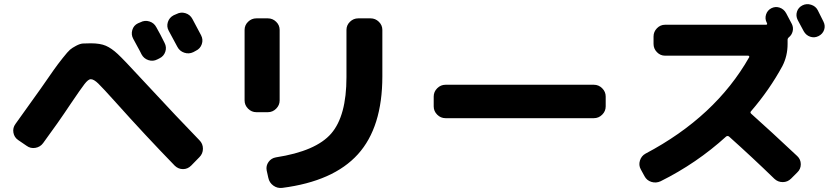

<svg xmlns="http://www.w3.org/2000/svg" viewBox="-20 -852 4040 931"><path d="M661 -744Q682 -755 704.5 -748Q727 -741 738 -720Q757 -687 778 -644Q789 -623 781.5 -601Q774 -579 753 -569L743 -564Q722 -553 699.5 -560.5Q677 -568 666 -589Q660 -602 646 -627Q632 -652 626 -664Q615 -684 621.5 -706.5Q628 -729 649 -739ZM913 -760Q941 -708 955 -681Q966 -660 958.5 -638Q951 -616 930 -606L917 -599Q896 -589 873.5 -596.5Q851 -604 840 -625L798 -703Q787 -723 794 -745Q801 -767 822 -778L836 -784Q857 -795 879.5 -788Q902 -781 913 -760ZM68 -173Q49 -186 45 -209Q41 -232 55 -251Q175 -419 178 -423Q221 -485 240 -512Q259 -539 284 -570.5Q309 -602 319.5 -611Q330 -620 349 -630Q368 -640 381.5 -641Q395 -642 420 -642Q466 -642 493.5 -630Q521 -618 551 -590Q581 -562 662 -474Q856 -265 947 -172Q964 -155 964 -131Q964 -107 947 -90L907 -49Q890 -32 867.5 -32Q845 -32 828 -48Q686 -194 541 -356Q479 -425 457 -446.5Q435 -468 420 -468Q408 -468 389.5 -444Q371 -420 323 -349Q262 -257 189 -158Q175 -139 151.5 -135Q128 -131 109 -145Z M1777 -763Q1800 -763 1817 -746.5Q1834 -730 1834 -707V-482Q1834 -235 1715.5 -104Q1597 27 1349 59Q1325 62 1305.5 48Q1286 34 1281 10L1273 -26Q1269 -48 1282 -66.5Q1295 -85 1318 -89Q1512 -119 1586 -204.5Q1660 -290 1660 -478V-707Q1660 -730 1677 -746.5Q1694 -763 1717 -763ZM1223 -308Q1200 -308 1183 -325Q1166 -342 1166 -365V-707Q1166 -730 1183 -746.5Q1200 -763 1223 -763H1279Q1302 -763 1319 -746.5Q1336 -730 1336 -707V-365Q1336 -342 1319 -325Q1302 -308 1279 -308Z M2140 -279Q2117 -279 2100 -296Q2083 -313 2083 -336V-384Q2083 -407 2100 -424Q2117 -441 2140 -441H2860Q2883 -441 2900 -424Q2917 -407 2917 -384V-336Q2917 -313 2900 -296Q2883 -279 2860 -279Z M3105 2 3087 -31Q3076 -51 3083 -73.5Q3090 -96 3110 -107Q3449 -286 3613 -575Q3614 -577 3612.5 -579.5Q3611 -582 3608 -582H3205Q3182 -582 3165.5 -599Q3149 -616 3149 -639V-675Q3149 -698 3165.5 -715Q3182 -732 3205 -732H3695Q3698 -732 3699.5 -734.5Q3701 -737 3699 -739Q3699 -740 3699 -740L3698 -742Q3688 -761 3694.5 -781.5Q3701 -802 3720 -812Q3740 -822 3760.5 -815Q3781 -808 3792 -788Q3797 -779 3806 -761.5Q3815 -744 3820 -735Q3828 -718 3823.5 -700Q3819 -682 3805 -671Q3799 -666 3799 -659V-639Q3799 -581 3774 -532Q3711 -416 3622 -313Q3616 -307 3622 -301Q3715 -218 3846 -95Q3863 -79 3863 -55.5Q3863 -32 3846 -16L3816 14Q3799 31 3775.5 31Q3752 31 3735 15Q3629 -88 3515 -190Q3508 -195 3501 -190Q3358 -60 3183 27Q3161 37 3138.5 30Q3116 23 3105 2ZM3945 -803Q3950 -793 3959.5 -774Q3969 -755 3973 -747Q3983 -727 3976 -707Q3969 -687 3949 -677Q3929 -667 3908.5 -674Q3888 -681 3877 -701Q3868 -719 3848 -755Q3838 -775 3844.5 -795.5Q3851 -816 3871 -826Q3891 -836 3913 -829Q3935 -822 3945 -803Z"/></svg>

Font: Rounded Mplus 1c ExtraBold
Style: Regular
Weight: 800
Version: Version 1.059.20150529